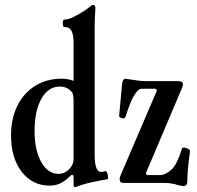

<svg xmlns="http://www.w3.org/2000/svg" viewBox="-20 -746 804 783"><path d="M289 17Q281 17 280.5 12.5Q280 8 280 -6V-22Q280 -33 275 -33Q270 -33 264 -26Q246 -8 226.5 1.5Q207 11 183 11Q112 11 68.5 -45.5Q25 -102 25 -194Q25 -263 51 -315Q77 -367 123.5 -396Q170 -425 232 -425Q259 -425 280 -416V-570Q280 -603 272 -619.5Q264 -636 242 -636Q238 -636 236.5 -643.5Q235 -651 236.5 -658.5Q238 -666 242 -666Q257 -666 279 -676.5Q301 -687 320 -699.5Q339 -712 346 -718Q354 -726 359 -726Q369 -726 369 -714Q368 -693 367 -674Q366 -655 366 -633V-114Q366 -83 372 -64Q378 -45 392 -45Q398 -45 401.5 -46Q405 -47 409 -48Q414 -49 417 -41Q420 -33 420.5 -24.5Q421 -16 418 -15Q387 -10 349 -1.5Q311 7 289 17ZM219 -37Q244 -37 263 -57Q280 -75 280 -97V-334Q280 -365 272 -372Q253 -393 224 -393Q177 -393 149 -343.5Q121 -294 121 -212Q121 -134 148 -85.5Q175 -37 219 -37ZM728 13Q727 13 716 11Q705 9 693 5Q678 2 670.5 1Q663 0 656 0H483Q468 0 468 -15Q468 -22 471 -29L620 -377L615 -384H559Q543 -384 529 -360Q515 -341 491 -268Q487 -261 476 -264.5Q465 -268 466 -275L478 -404Q480 -424 491 -425Q521 -420 541.5 -417.5Q562 -415 573 -415H709Q726 -415 726 -402Q726 -399 725 -395.5Q724 -392 723 -389L575 -40L579 -32H633Q654 -32 678 -53Q702 -74 722 -140Q724 -145 732 -144Q740 -143 747.5 -139Q755 -135 755 -129Q748 -79 746 -52.5Q744 -26 744 -7Q744 13 728 13Z"/></svg>

Font: Junicode Two Beta Condensed Medium
Style: Regular
Weight: 500
Width: 3
Designer: Peter S. Baker
Foundry: Briery Creek Software
Version: Version 1.053; ttfautohint (v1.8.4)